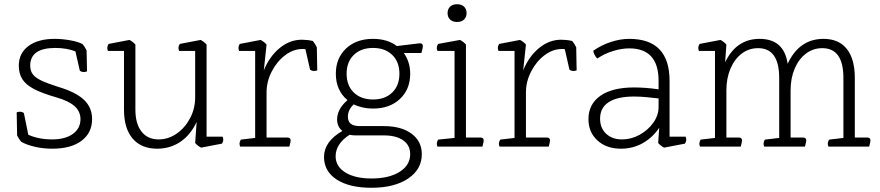

<svg xmlns="http://www.w3.org/2000/svg" viewBox="-20 -694 4167 909"><path d="M61 -53 59 -162Q66 -165 74 -165Q84 -165 93 -159L114 -56Q163 -34 227 -34Q289 -34 325 -60Q361 -86 361 -130Q361 -166 333.5 -191Q306 -216 247 -233Q180 -252 141 -272.5Q102 -293 85.5 -319.5Q69 -346 69 -383Q69 -442 114.5 -476Q160 -510 239 -510Q275 -510 313.5 -503Q352 -496 371 -485Q382 -472 390 -455L392 -356Q384 -353 377 -353Q367 -353 358 -359L337 -451Q294 -467 242 -467Q123 -467 123 -383Q123 -360 134.5 -343.5Q146 -327 175 -313Q204 -299 255 -283Q339 -258 377.5 -221.5Q416 -185 416 -130Q416 -65 366 -27.5Q316 10 227 10Q185 10 145.5 1Q106 -8 80 -23Q69 -36 61 -53Z M1031 -14 932 5Q915 -4 904 -17L911 -117Q883 -56 834.5 -23Q786 10 724 10Q649 10 608 -38Q567 -86 567 -175V-453H491Q488 -460 488 -467Q488 -476 494 -486L593 -505Q610 -496 621 -483V-175Q621 -108 650 -71Q679 -34 731 -34Q777 -34 816.5 -61.5Q856 -89 880 -134.5Q904 -180 904 -234V-453H828Q825 -460 825 -467Q825 -476 831 -486L930 -505Q947 -496 958 -483V-47H1034Q1037 -40 1037 -33Q1037 -24 1031 -14Z M1350 0H1117Q1114 -8 1114 -14Q1114 -22 1120 -33L1188 -41V-453H1112Q1109 -460 1109 -467Q1109 -476 1115 -486L1214 -505Q1231 -496 1242 -483L1229 -361Q1256 -427 1304 -466.5Q1352 -506 1409 -506Q1420 -506 1434.5 -504.5Q1449 -503 1461 -500Q1472 -487 1480 -470L1482 -361Q1475 -358 1467 -358Q1457 -358 1448 -364L1426 -461Q1422 -462 1418.5 -462Q1415 -462 1412 -462Q1369 -462 1330 -432.5Q1291 -403 1266.5 -355.5Q1242 -308 1242 -256V-43H1340Q1356 -43 1356 -29Q1356 -23 1352 -8Z M1683 -97H1797Q1880 -97 1928.5 -61Q1977 -25 1977 36Q1977 108 1912 151.5Q1847 195 1739 195Q1634 195 1574 156Q1514 117 1514 49Q1514 -24 1601 -74Q1576 -94 1576 -129Q1576 -177 1625 -220Q1570 -266 1570 -345Q1570 -419 1618.5 -464.5Q1667 -510 1746 -510Q1814 -510 1859 -476L1966 -489Q1982 -490 1982 -475Q1982 -469 1978 -454L1975 -443H1892Q1906 -423 1914 -398.5Q1922 -374 1922 -345Q1922 -271 1873.5 -225.5Q1825 -180 1746 -180Q1695 -180 1655 -200Q1627 -175 1627 -141Q1627 -97 1683 -97ZM1797 -53H1662Q1648 -53 1635 -56Q1569 -13 1569 46Q1569 94 1615 122.5Q1661 151 1739 151Q1822 151 1872 119.5Q1922 88 1922 36Q1922 -6 1889 -29.5Q1856 -53 1797 -53ZM1871 -345Q1871 -401 1837 -434Q1803 -467 1746 -467Q1689 -467 1655 -434Q1621 -401 1621 -345Q1621 -289 1655 -256Q1689 -223 1746 -223Q1803 -223 1837 -256Q1871 -289 1871 -345Z M2264 0H2051Q2048 -8 2048 -14Q2048 -22 2054 -33L2132 -41V-453H2051Q2048 -460 2048 -467Q2048 -476 2054 -486L2158 -505Q2175 -496 2186 -483V-43H2254Q2270 -43 2270 -29Q2270 -23 2266 -8ZM2189 -632Q2189 -613 2177 -601.5Q2165 -590 2144 -590Q2123 -590 2111 -601.5Q2099 -613 2099 -632Q2099 -651 2111 -662.5Q2123 -674 2144 -674Q2165 -674 2177 -662.5Q2189 -651 2189 -632Z M2578 0H2345Q2342 -8 2342 -14Q2342 -22 2348 -33L2416 -41V-453H2340Q2337 -460 2337 -467Q2337 -476 2343 -486L2442 -505Q2459 -496 2470 -483L2457 -361Q2484 -427 2532 -466.5Q2580 -506 2637 -506Q2648 -506 2662.5 -504.5Q2677 -503 2689 -500Q2700 -487 2708 -470L2710 -361Q2703 -358 2695 -358Q2685 -358 2676 -364L2654 -461Q2650 -462 2646.5 -462Q2643 -462 2640 -462Q2597 -462 2558 -432.5Q2519 -403 2494.5 -355.5Q2470 -308 2470 -256V-43H2568Q2584 -43 2584 -29Q2584 -23 2580 -8Z M3223 -14 3124 5Q3107 -4 3096 -17L3101 -89Q3069 -42 3022.5 -16Q2976 10 2920 10Q2851 10 2808.5 -29Q2766 -68 2766 -130Q2766 -201 2822.5 -240.5Q2879 -280 2982 -280Q3005 -280 3035 -278Q3065 -276 3098 -271V-311Q3098 -465 2959 -465Q2923 -465 2882.5 -452.5Q2842 -440 2808 -417Q2801 -423 2795 -434.5Q2789 -446 2789 -454Q2828 -481 2872.5 -495.5Q2917 -510 2959 -510Q3150 -510 3150 -311V-47H3226Q3229 -40 3229 -33Q3229 -24 3223 -14ZM3098 -188V-228Q3066 -232 3036 -234.5Q3006 -237 2982 -237Q2903 -237 2862 -210.5Q2821 -184 2821 -132Q2821 -88 2849.5 -61Q2878 -34 2925 -34Q2969 -34 3008.5 -56Q3048 -78 3073 -113Q3098 -148 3098 -188Z M4095 0H3902Q3899 -8 3899 -14Q3899 -22 3905 -33L3973 -41V-325Q3973 -466 3873 -466Q3830 -466 3796 -440.5Q3762 -415 3742.5 -369.5Q3723 -324 3723 -266V-43H3781Q3797 -43 3797 -29Q3797 -23 3793 -8L3791 0H3598Q3595 -8 3595 -14Q3595 -22 3601 -33L3669 -41V-325Q3669 -466 3569 -466Q3526 -466 3492 -440.5Q3458 -415 3438.5 -369.5Q3419 -324 3419 -266V-43H3477Q3493 -43 3493 -29Q3493 -23 3489 -8L3487 0H3294Q3291 -8 3291 -14Q3291 -22 3297 -33L3365 -41V-453H3289Q3286 -460 3286 -467Q3286 -476 3292 -486L3391 -505Q3408 -496 3419 -483L3413 -399Q3466 -510 3576 -510Q3692 -510 3709 -392Q3764 -510 3879 -510Q3951 -510 3989 -462.5Q4027 -415 4027 -325V-43H4085Q4101 -43 4101 -29Q4101 -23 4097 -8Z"/></svg>

Font: Scope One
Style: Regular
Weight: 400
Designer: Dalton Maag Ltd
Foundry: Dalton Maag Ltd
Version: Version 1.001; ttfautohint (v1.4.1) -l 11 -r 50 -G 50 -x 14 